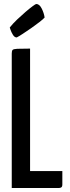

<svg xmlns="http://www.w3.org/2000/svg" viewBox="-20 -944 349 964"><path d="M39 0V-675Q39 -688 43 -693Q47 -698 66.5 -699Q86 -700 131 -700V-85H293V-18Q293 -7 288 -3.5Q283 0 275 0ZM64 -756Q53 -756 45 -769Q37 -782 33 -794Q29 -806 29 -806Q45 -826 66 -846Q87 -866 108 -884Q129 -902 144 -913Q159 -924 162 -924Q178 -924 189.5 -901Q201 -878 204 -856Q197 -848 178.5 -833.5Q160 -819 137 -803Q114 -787 94 -774Q74 -761 64 -756Z"/></svg>

Font: Yanone Kaffeesatz ExtraLight Medium
Style: Regular
Weight: 500
Version: Version 2.003